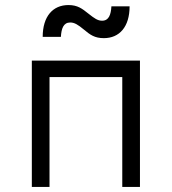

<svg xmlns="http://www.w3.org/2000/svg" viewBox="-20 -740 680 760"><path d="M534 -500H106V0H176V-435H464V0H534ZM149 -594H221C223 -627 231 -651 258 -651C275 -651 289 -642 312 -623C337 -602 355 -589 391 -589C453 -589 493 -634 493 -715H421C419 -682 411 -658 384 -658C367 -658 354 -667 330 -686C305 -706 287 -720 251 -720C189 -720 149 -675 149 -594Z"/></svg>

Font: altertype_V2
Style: Regular
Weight: 400
Designer: Simon Renaud
Version: Version 2.001;Glyphs 3.1.2 (3151)